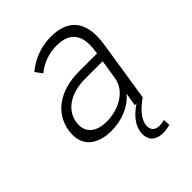

<svg xmlns="http://www.w3.org/2000/svg" viewBox="-198 -604 892 892"><g transform="rotate(-45 247.5 -158.0)"><path d="M392 144C381 147 370 149 360 149C336 149 316 138 316 109C316 69 354 30 397 0L444 -302C447 -320 448 -338 448 -353C448 -452 393 -501 294 -501C236 -501 177 -483 124 -439L149 -405C190 -438 235 -453 284 -453C378 -453 396 -395 396 -346C396 -329 394 -313 392 -301L391 -294H271C146 -294 61 -233 45 -134C44 -124 43 -115 43 -107C43 -23 111 8 184 8C251 8 315 -16 356 -65L345 0H356C297 40 275 81 275 120C275 169 311 185 348 185C364 185 380 182 394 178ZM369 -155C357 -77 274 -38 199 -38C140 -38 96 -64 96 -119C96 -125 96 -131 97 -137C109 -209 178 -250 269 -250H384Z"/></g></svg>

Font: Arthouse Owned Light
Style: Italic
Weight: 300
Italic angle: -10°
Designer: Jeremy Tribby
Foundry: Tribby Type
Version: Version 1.000;PS 001.000;hotconv 1.0.88;makeotf.lib2.5.64775